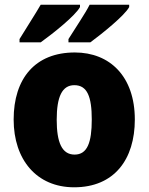

<svg xmlns="http://www.w3.org/2000/svg" viewBox="-20 -786 633 816"><path d="M529 -756V-766H361C342 -728 302 -670 271 -620V-606H364C414 -643 510 -720 529 -756ZM320 -756V-766H153C132 -729 94 -671 63 -620V-606H153C207 -645 300 -719 320 -756ZM553 -278C553 -461 447 -563 298 -563C129 -563 38 -452 38 -278C38 -107 136 10 295 10C466 10 553 -109 553 -278ZM221 -277C221 -375 244 -424 296 -424C351 -424 370 -375 370 -278C370 -180 351 -129 297 -129C243 -129 221 -181 221 -277Z"/></svg>

Font: Noto Sans Arabic UI SmCn Bk
Style: Regular
Weight: 900
Width: 4
Designer: Monotype Design Team, Nadine Chahine and Nizar Qandah
Foundry: Monotype Imaging Inc.
Version: Version 2.010